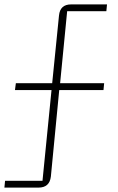

<svg xmlns="http://www.w3.org/2000/svg" viewBox="-30 -718 534 872"><path d="M-7 103H163L204 -309H38L42 -340H207L238 -648Q243 -698 293 -698H456L453 -667H275L243 -340H443L440 -309H239L201 84Q195 134 145 134H-10Z"/></svg>

Font: IBM Plex Sans Arabic ExtraLight
Style: Regular
Weight: 200
Designer: Mike Abbink, Paul van der Laan, Pieter van Rosmalen, Wael Morcos, Khajak Apelian
Foundry: Bold Monday
Version: Version 1.1